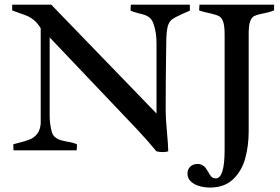

<svg xmlns="http://www.w3.org/2000/svg" viewBox="-20 -656 1221 838"><path d="M157.7 -532.7Q145 -553.2 131.3 -565.4Q117.7 -577.6 104 -584Q90.3 -590.3 67.4 -598.1Q45.4 -605.5 33.2 -610.4V-635.7H203.6L663.1 -160.6V-467.8Q663.1 -514.2 649.9 -552.2Q644.5 -567.9 635.3 -576.7Q626 -585.4 615.2 -589.4Q604.5 -593.3 586.4 -597.7Q583.5 -598.6 571.5 -601.8Q559.6 -605 549.8 -609.9Q549.8 -622.6 551.3 -635.7H808.6V-609.4Q794.9 -603 780.3 -597.2Q744.6 -581.5 731 -571.3Q717.3 -561 711.7 -539.3Q706.1 -517.6 705.6 -468.3Q705.6 -443.4 704.6 -394.5Q704.1 -357.4 703.6 -302Q703.1 -246.6 703.1 -172.4Q703.1 -140.1 709 -76.7Q713.9 -22.9 714.4 4.4Q705.1 7.8 690.4 7.8Q674.8 7.8 662.6 4.4Q627.4 -38.6 582.5 -86.9L196.8 -492.7V-149.9Q196.8 -117.2 205.1 -84Q209 -67.4 219.2 -58.3Q229.5 -49.3 241.5 -45.4Q253.4 -41.5 273.9 -37.6Q302.2 -33.2 315.9 -25.9Q315.9 -13.2 314.5 0H39.1Q38.1 -8.8 38.1 -26.4L60.5 -32.2Q91.8 -40 110.1 -47.4Q128.4 -54.7 141.8 -71.3Q155.3 -87.9 157.7 -116.7ZM1176.3 -610.8Q1163.1 -605.5 1151.4 -602.3Q1139.6 -599.1 1124 -596.2Q1101.1 -591.8 1089.8 -586.2Q1078.6 -580.6 1072 -563.2Q1065.4 -545.9 1065.4 -509.8V-83Q1065.4 -19.5 1050.3 35.4Q1035.2 90.3 997.3 126.5Q959.5 162.6 896 162.6Q874.5 162.6 852.1 156.7Q829.6 150.9 814 137Q798.3 123 798.3 101.1Q798.3 82.5 810.8 71Q823.2 59.6 841.8 59.6Q854.5 59.6 863 64.5Q871.6 69.3 876.7 75.9Q881.8 82.5 888.7 94.2Q896 108.4 903.1 115.5Q910.2 122.6 921.9 122.6Q960.4 122.6 960.4 -2.9V-505.4Q960.4 -543.5 953.9 -561.5Q947.3 -579.6 935.3 -585.7Q923.3 -591.8 897.5 -597.7Q867.2 -604 849.1 -610.4L850.6 -635.7H1176.3Z"/></svg>

Font: Radley
Style: Regular
Weight: 400
Designer: Vernon Adams
Foundry: Vernon Adams
Version: Version 1.003; ttfautohint (v1.6)